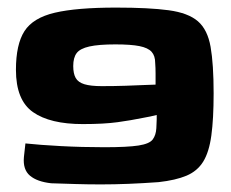

<svg xmlns="http://www.w3.org/2000/svg" viewBox="-20 -484 608 506"><path d="M47 -106Q84 -102 140 -99Q196 -96 255 -96Q316 -96 345 -100.5Q374 -105 382.5 -116.5Q391 -128 392 -146Q392 -151 392.5 -157.5Q393 -164 393 -170Q393 -176 393 -181Q385 -179 376 -177Q367 -175 355 -173Q326 -167 290 -162Q254 -157 198 -157Q112 -157 67 -188.5Q22 -220 22 -300Q22 -367 44.5 -402Q67 -437 124.5 -450.5Q182 -464 286 -464Q373 -464 424.5 -457Q476 -450 501.5 -428Q527 -406 535 -360.5Q543 -315 543 -238Q543 -171 537 -127Q531 -83 515.5 -58Q500 -33 471.5 -21Q443 -9 398 -4Q356 -1 318.5 0.5Q281 2 246 2Q211 2 179 1Q147 0 115 -1Q78 -5 59 -21Q40 -37 43 -70ZM390 -261Q390 -276 390 -290.5Q390 -305 389 -318Q389 -337 379.5 -347.5Q370 -358 347.5 -362.5Q325 -367 284 -367Q240 -367 215.5 -361.5Q191 -356 182 -344Q173 -332 173 -310Q173 -290 179.5 -278.5Q186 -267 202.5 -262Q219 -257 248 -257Q281 -257 311 -258Q341 -259 362 -260Q383 -261 390 -261Z"/></svg>

Font: Genos Thin ExtraBold
Style: Regular
Weight: 800
Version: Version 1.010